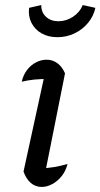

<svg xmlns="http://www.w3.org/2000/svg" viewBox="-20 -732 397 759"><path d="M154 -26 136 -66Q166 -67 193.5 -71.5Q221 -76 247 -84Q240 -56 224 -36Q208 -16 187 -4.5Q166 7 145 7Q120 7 101.5 -9Q83 -25 73 -54L162 -462L176 -420Q141 -420 116 -417.5Q91 -415 66 -409Q72 -436 87 -455.5Q102 -475 122.5 -485.5Q143 -496 164 -496Q188 -496 207 -482Q226 -468 237 -442ZM207 -585Q171 -585 144.5 -600Q118 -615 104.5 -641.5Q91 -668 95 -701L143 -712Q143 -683 162 -665.5Q181 -648 211 -648Q242 -648 269 -666Q296 -684 307 -712L357 -701Q350 -668 328 -641.5Q306 -615 274.5 -600Q243 -585 207 -585Z"/></svg>

Font: Piazzolla Thin Medium
Style: Italic
Weight: 500
Italic angle: -11.3°
Version: Version 2.005